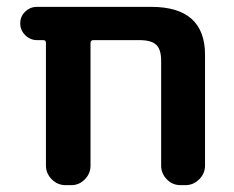

<svg xmlns="http://www.w3.org/2000/svg" viewBox="-20 -540 682 560"><path d="M88 -423Q68 -423 53.5 -437.5Q39 -452 39 -472Q39 -492 53.5 -506Q68 -520 88 -520H421Q578 -520 578 -380V-57Q578 -34 561 -17Q544 0 521 0H506Q483 0 466.5 -17Q450 -34 450 -57V-363Q450 -396 435.5 -409.5Q421 -423 386 -423H253Q244 -423 244 -415V-57Q244 -34 227.5 -17Q211 0 188 0H171Q148 0 131 -17Q114 -34 114 -57V-415Q114 -423 106 -423Z"/></svg>

Font: Rounded Mplus 1c Bold
Style: Bold
Weight: 700
Version: Version 1.059.20150529